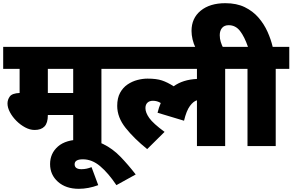

<svg xmlns="http://www.w3.org/2000/svg" viewBox="-20 -916 1834 1204"><path d="M616 -484V0H439V-195H280V-193Q280 -145 259 -123Q238 -101 197 -101Q168 -101 138 -117Q108 -133 83 -158Q58 -183 42.5 -212Q27 -241 27 -267Q27 -291 41.5 -311Q56 -331 103 -333V-484H0V-622H701V-484ZM439 -484H280V-333H439Z M596 245Q534 268 474 268Q393 268 343.5 224Q294 180 294 113Q294 46 343.5 2.5Q393 -41 492 -41Q569 -41 627.5 -12.5Q686 16 734.5 66Q783 116 831 178L710 245Q659 169 608 126Q557 83 500 83Q448 83 448 114Q448 145 491 145Q523 145 554 132Z M686 -484V-622H1477V-484H1392V0H1215V-287Q1193 -281 1171 -251.5Q1149 -222 1134 -159L968 -209Q976 -242 988 -270Q966 -284 939 -284Q917 -284 904.5 -272Q892 -260 892 -238Q892 -210 916 -176Q940 -142 1012 -89L903 19Q821 -47 768 -113.5Q715 -180 715 -252Q715 -301 733 -334Q751 -367 780 -386.5Q809 -406 842 -414.5Q875 -423 905 -423Q961 -423 995.5 -411.5Q1030 -400 1069 -375Q1127 -417 1215 -421V-484Z M1207 -615Q1194 -641 1187.5 -669Q1181 -697 1181 -722Q1181 -802 1238.5 -849Q1296 -896 1393 -896Q1464 -896 1515 -871Q1566 -846 1601 -805.5Q1636 -765 1657.5 -717Q1679 -669 1690 -622H1794V-484H1709V0H1532V-484H1462V-622H1535Q1513 -686 1485 -722Q1457 -758 1414 -758Q1387 -758 1372.5 -741Q1358 -724 1358 -695Q1358 -673 1364.5 -652.5Q1371 -632 1380 -615Z"/></svg>

Font: Noto Sans Black
Style: Regular
Weight: 900
Designer: Monotype Design Team
Foundry: Monotype Imaging Inc.
Version: Version 2.007